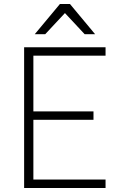

<svg xmlns="http://www.w3.org/2000/svg" viewBox="-20 -935 600 955"><path d="M100 -700H505V-658H146V-381H445V-339H146V-42H505V0H100ZM278 -915H328L453 -765H401L303 -870L205 -765H153Z"/></svg>

Font: PT Root UI Light
Style: Regular
Weight: 300
Designer: Vitaly Kuzmin
Foundry: ParaType Ltd.
Version: Version 2.000G